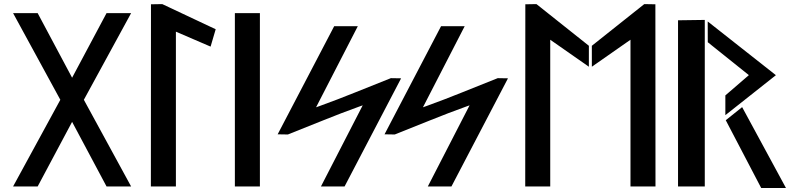

<svg xmlns="http://www.w3.org/2000/svg" viewBox="-20 -924 3900 936"><path d="M388.8 -437.5 619.2 -860H499.4L331.5 -545.1L163.6 -860H43.8L274.1 -437.5L43.8 -15H163.6L331.5 -329.9L499.4 -15H619.2Z M837.5 -15V-769.6L1006.6 -696.8L1031.5 -781.4L771.1 -904L716 -903.1L715.5 -15Z M1247 -15V-860H1125V-15Z M1333.6 -269.2 1383.5 -268.4C1499.9 -314 1614.3 -362.7 1730.8 -404.3L1748.2 -410.5L1544.6 -15H1659.8L1935.4 -542.2L1885.5 -543C1769.1 -497.4 1654.7 -448.7 1538.2 -407.1L1520.8 -400.9L1724.4 -796.4H1609.2Z M1854.6 -269.2 1904.5 -268.4C2020.9 -314 2135.3 -362.7 2251.8 -404.3L2269.2 -410.5L2065.6 -15H2180.8L2456.4 -542.2L2406.5 -543C2290.1 -497.4 2175.7 -448.7 2059.2 -407.1L2041.8 -400.9L2245.4 -796.4H2130.2Z M2595.2 -904 2541 -903.1 2540.5 -15H2662.4V-730.3L2850.7 -598.7L2850.8 -700.8ZM2865.3 -598.7 3053.6 -730.3V-15H3175.5L3175 -903.1L3120.8 -904L2865.2 -700.8Z M3597.9 -401.8 3518.1 -337.9 3690.8 -7.5H3811.6ZM3430.4 -718.2 3630.7 -557.7 3516.1 -458.9V-362.6L3762.5 -557.5L3430.1 -819.4ZM3285.4 -825.1V-15H3415.8V-826.9Z"/></svg>

Font: Stormning
Style: Light
Weight: 400
Designer: Robert Jablonski, Mew Too
Foundry: Cannot Into Space Fonts
Version: Version 0.90